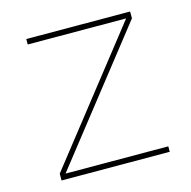

<svg xmlns="http://www.w3.org/2000/svg" viewBox="-83 -599 676 681"><g transform="rotate(-15 255.0 -258.0)"><path d="M71 -517 452 -516V-491L82 -20L459 -19V1L62 0V-25L432 -496L71 -497Z"/></g></svg>

Font: TypoPRO Montserrat
Style: Regular
Weight: 250
Designer: Julieta Ulanovsky
Foundry: Julieta Ulanovsky
Version: Version 6.001